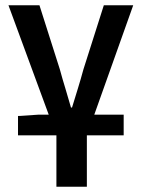

<svg xmlns="http://www.w3.org/2000/svg" viewBox="-20 -511 535 725"><path d="M193 194V0H48V-73L125 -78H164L12 -491H129L206 -249Q216 -212 227 -176.5Q238 -141 248 -105H252Q263 -141 274 -176.5Q285 -212 295 -249L372 -491H483L336 -78H447V0H308V194Z"/></svg>

Font: Source Sans Pro SemiBold
Style: Regular
Weight: 600
Designer: Paul D. Hunt
Foundry: Adobe Systems Incorporated
Version: Version 2.045;hotconv 1.0.109;makeotfexe 2.5.65596